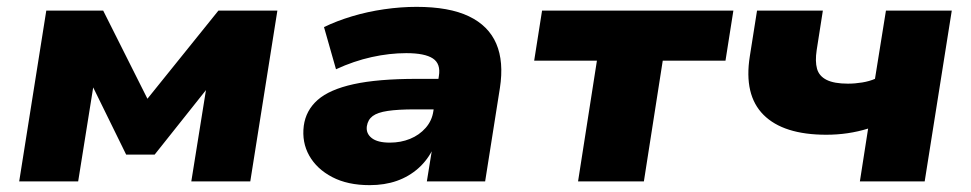

<svg xmlns="http://www.w3.org/2000/svg" viewBox="-20 -529 2832 560"><path d="M36 0 115 -498H281L410 -241L617 -498H789L710 0H538L585 -293H602L431 -78H348L242 -294H255L208 0Z M1058 11Q994 11 949 -12.5Q904 -36 882 -75Q860 -114 866 -162Q872 -207 906.5 -237.5Q941 -268 1011.5 -283.5Q1082 -299 1196 -299H1279L1265 -210H1190Q1141 -210 1111 -205.5Q1081 -201 1067 -190.5Q1053 -180 1050 -161Q1047 -140 1064 -126.5Q1081 -113 1117 -113Q1149 -113 1176 -124Q1203 -135 1221.5 -156Q1240 -177 1244 -205L1260 -307Q1266 -343 1242.5 -358.5Q1219 -374 1165 -374Q1116 -374 1064 -362.5Q1012 -351 960 -327L925 -450Q962 -468 1007 -481.5Q1052 -495 1100.5 -502Q1149 -509 1195 -509Q1290 -509 1347.5 -481.5Q1405 -454 1427.5 -401.5Q1450 -349 1438 -272L1395 0H1225L1241 -99H1245Q1228 -63 1200.5 -38.5Q1173 -14 1137.5 -1.5Q1102 11 1058 11Z M1666 0 1721 -352H1538L1561 -498H2119L2096 -352H1913L1858 0Z M2488 0 2512 -154Q2483 -145 2452.5 -140.5Q2422 -136 2390 -136Q2265 -136 2207 -194Q2149 -252 2167 -365L2188 -498H2380L2362 -383Q2357 -350 2363 -328.5Q2369 -307 2391 -296Q2413 -285 2453 -285Q2474 -285 2495 -288.5Q2516 -292 2532 -299L2564 -498H2756L2677 0Z"/></svg>

Font: Nunito Sans 10pt SemiExpanded Black
Style: Italic
Weight: 900
Width: 6
Italic angle: -9°
Designer: Vernon Adams
Foundry: Vernon Adams
Version: Version 3.101;gftools[0.9.27]